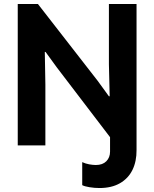

<svg xmlns="http://www.w3.org/2000/svg" viewBox="-20 -740 785 977"><path d="M70.3 -719.7H172.9L477.5 -328.1L534.2 -250H538.1L534.2 -413.1V-719.7H674.8V23.4Q675.3 81.1 654.1 124.5Q632.8 168 590.3 192.4Q547.9 216.8 486.3 216.8Q460.4 216.8 435.3 212.6Q410.2 208.5 398.4 202.1V85Q415 92.8 433.8 96.2Q452.6 99.6 467.8 99.6Q502 99.6 521 80.6Q540 61.5 540 31.2V-42L269.5 -396.5L211.9 -475.6H208L210.9 -309.6V0H70.3Z"/></svg>

Font: Reddit Sans Vanilla
Style: Bold
Weight: 700
Designer: Stephen Hutchings
Foundry: Reddit
Version: Version 1.013